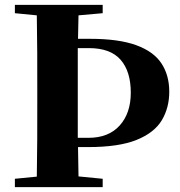

<svg xmlns="http://www.w3.org/2000/svg" viewBox="-20 -767 739 787"><path d="M41 0V-34.2L130.9 -43Q132.3 -118.7 132.6 -195.8Q132.8 -272.9 132.8 -351.1V-395Q132.8 -473.1 132.6 -550.3Q132.3 -627.4 130.9 -704.1L41 -712.9V-747.1H400.9V-712.9L301.8 -704.1L299.8 -607.9H349.1Q466.8 -607.9 538.3 -581.8Q609.9 -555.7 641.8 -507.1Q673.8 -458.5 673.8 -391.1Q673.8 -325.2 643.1 -273.9Q612.3 -222.7 539.6 -193.4Q466.8 -164.1 340.8 -164.1H299.8L301.8 -43.9L400.9 -34.2V0ZM298.8 -569.8V-397V-352.1V-202.1H342.8Q425.3 -202.1 470.7 -252.7Q516.1 -303.2 516.1 -387.2Q516.1 -474.1 474.4 -522Q432.6 -569.8 344.2 -569.8Z"/></svg>

Font: Source Han Serif TW Heavy
Style: Regular
Weight: 900
Designer: Ryoko NISHIZUKA Ë•øÂ°öÊ∂ºÂ≠ê (kana & ideographs); Frank Grie√ühammer (Latin, Greek & Cyrillic); Wenlong ZHANG Âº†ÊñáÈæô 
Foundry: Adobe
Version: Version 2.003;hotconv 1.1.1;makeotfexe 2.6.0